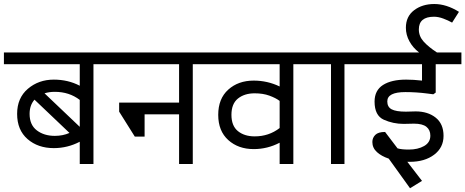

<svg xmlns="http://www.w3.org/2000/svg" viewBox="-50 -838 2378 981"><path d="M427.5 -510V0H357.5V-113.8Q295 -81.2 225 -81.2Q143.8 -81.2 90.6 -127.5Q37.5 -173.8 37.5 -256.2Q37.5 -337.5 92.5 -384.4Q147.5 -431.2 225 -431.2Q297.5 -431.2 357.5 -400V-510H-30V-570H550V-510ZM177.5 -361.2 357.5 -190V-327.5Q303.8 -368.8 230 -368.8Q201.2 -368.8 177.5 -361.2ZM230 -143.8Q271.2 -143.8 305 -158.8L126.2 -328.8Q101.2 -300 101.2 -256.2Q101.2 -200 138.1 -171.9Q175 -143.8 230 -143.8Z M935 -510V0H865V-253.8H688.8V-140H638.8L558.8 -267.5V-313.8H865V-510H486.2V-570H1057.5V-510Z M1448.8 -510V0H1378.8V-108.8Q1316.2 -76.2 1246.2 -76.2Q1167.5 -76.2 1116.2 -122.5Q1065 -168.8 1065 -251.2Q1065 -333.8 1116.2 -380Q1167.5 -426.2 1246.2 -426.2Q1316.2 -426.2 1378.8 -396.2V-510H997.5V-570H1571.2V-510ZM1378.8 -183.8V-322.5Q1358.8 -337.5 1326.2 -349.4Q1293.8 -361.2 1251.2 -361.2Q1198.8 -361.2 1165.6 -334.4Q1132.5 -307.5 1132.5 -251.2Q1132.5 -195 1165.6 -168.1Q1198.8 -141.2 1251.2 -141.2Q1323.8 -141.2 1378.8 -183.8Z M1710 -510V0H1641.2V-510H1511.2V-570H1837.5V-510Z M1928.8 -320Q1928.8 -291.2 1951.2 -279.4Q1973.8 -267.5 2023.8 -267.5L2073.8 -268.8Q2136.2 -268.8 2176.2 -236.9Q2216.2 -205 2216.2 -143.8Q2216.2 -83.8 2168.1 -47.5Q2120 -11.2 2043.8 -11.2H2031.2L2106.2 86.2L2045 123.8L1936.2 -27.5Q1898.8 -40 1875.6 -61.2Q1852.5 -82.5 1852.5 -112.5Q1852.5 -133.8 1867.5 -148.8Q1882.5 -163.8 1917.5 -163.8L1981.2 -80Q2001.2 -73.8 2038.8 -73.8Q2085 -73.8 2116.9 -91.9Q2148.8 -110 2148.8 -145Q2148.8 -173.8 2128.8 -190Q2108.8 -206.2 2065 -206.2L2012.5 -205Q1958.8 -205 1911.2 -226.2Q1863.8 -247.5 1863.8 -318.8Q1863.8 -376.2 1906.9 -403.8Q1950 -431.2 2025 -431.2Q2062.5 -431.2 2106.2 -426.2V-510H1772.5V-570H2091.2Q2060 -593.8 2041.9 -626.9Q2023.8 -660 2023.8 -696.2Q2023.8 -753.8 2065.6 -785.6Q2107.5 -817.5 2168.8 -817.5Q2231.2 -817.5 2295 -777.5L2260 -722.5Q2240 -733.8 2215 -743.1Q2190 -752.5 2167.5 -752.5Q2090 -752.5 2090 -687.5Q2090 -652.5 2115 -625Q2140 -597.5 2182.5 -570H2307.5V-510H2176.2V-365L2163.8 -356.2L2135 -360Q2077.5 -367.5 2021.2 -367.5Q1928.8 -367.5 1928.8 -320Z"/></svg>

Font: Cambay
Style: Regular
Weight: 400
Designer: Pooja Saxena
Foundry: Pooja Saxena
Version: Version 1.181;PS 001.181;hotconv 1.0.70;makeotf.lib2.5.58329